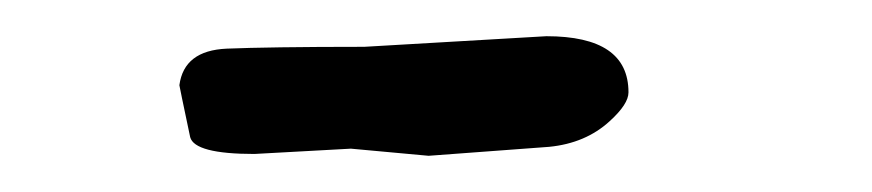

<svg xmlns="http://www.w3.org/2000/svg" viewBox="-20 -698 477 105"><path d="M179.2 -672.4C143.7 -672.4 118.7 -672 104 -671.4C88.4 -670.7 79.8 -664.1 78.1 -651.4C78.1 -651 80.1 -641.6 84 -623C85.6 -616.9 97.3 -613.8 119.1 -613.8L171.9 -616.7L214.4 -612.8L280.3 -617.7C293.6 -619 304.7 -623.7 313.5 -631.8C320.3 -638 323.7 -643.2 323.7 -647.5C323.7 -668 308.8 -678.2 278.8 -678.2Z"/></svg>

Font: Drukaatie burti
Style: Regular
Weight: 400
Version: Version 0.14.4